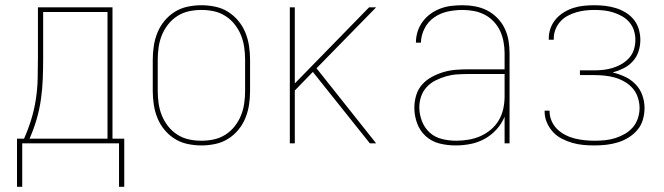

<svg xmlns="http://www.w3.org/2000/svg" viewBox="-20 -548 2540 734"><path d="M45 166V-18H72Q88 -54 99.5 -91.5Q111 -129 117 -168Q123 -207 124 -246.5Q125 -286 125 -325V-520H410V-18H455V166H435V0H65V166ZM93 -18H391V-502H145V-325Q145 -286 143.5 -246.5Q142 -207 136.5 -168.5Q131 -130 120 -92Q109 -54 93 -18Z M750 8Q724 8 697.5 2.5Q671 -3 648.5 -17Q626 -31 609 -51.5Q592 -72 582 -96.5Q572 -121 568 -147.5Q564 -174 564 -200V-320Q564 -346 568 -372.5Q572 -399 582 -423.5Q592 -448 609 -468.5Q626 -489 648.5 -503Q671 -517 697.5 -522.5Q724 -528 750 -528Q776 -528 802.5 -522.5Q829 -517 851.5 -503Q874 -489 891 -468.5Q908 -448 918 -423.5Q928 -399 932 -372.5Q936 -346 936 -320V-200Q936 -174 932 -147.5Q928 -121 918 -96.5Q908 -72 891 -51.5Q874 -31 851.5 -17Q829 -3 802.5 2.5Q776 8 750 8ZM750 -10Q774 -10 797.5 -15Q821 -20 841.5 -33Q862 -46 877 -65Q892 -84 901 -106Q910 -128 913.5 -152Q917 -176 917 -200V-320Q917 -344 913.5 -368Q910 -392 901 -414Q892 -436 877 -455Q862 -474 841.5 -487Q821 -500 797.5 -505Q774 -510 750 -510Q726 -510 702.5 -505Q679 -500 658.5 -487Q638 -474 623 -455Q608 -436 599 -414Q590 -392 586.5 -368Q583 -344 583 -320V-200Q583 -176 586.5 -152Q590 -128 599 -106Q608 -84 623 -65Q638 -46 658.5 -33Q679 -20 702.5 -15Q726 -10 750 -10Z M1088 0V-520H1107V-229L1391 -520H1418L1190 -287L1418 0H1394L1176 -273L1107 -202V0Z M1721 8Q1690 8 1660 0.5Q1630 -7 1607.5 -27.5Q1585 -48 1574.5 -77Q1564 -106 1564 -136Q1564 -160 1571 -183.5Q1578 -207 1593.5 -224.5Q1609 -242 1630 -253.5Q1651 -265 1674 -272Q1697 -279 1720.5 -281Q1744 -283 1768 -283H1909V-345Q1909 -366 1905 -388Q1901 -410 1892 -429.5Q1883 -449 1867.5 -465.5Q1852 -482 1832.5 -492Q1813 -502 1791.5 -506Q1770 -510 1748 -510Q1720 -510 1692 -504Q1664 -498 1640.5 -482Q1617 -466 1603.5 -440Q1590 -414 1589 -385H1570Q1570 -407 1576.5 -427.5Q1583 -448 1596 -465.5Q1609 -483 1626.5 -495.5Q1644 -508 1664 -515.5Q1684 -523 1705.5 -525.5Q1727 -528 1748 -528Q1773 -528 1797 -523.5Q1821 -519 1842.5 -508Q1864 -497 1881.5 -479Q1899 -461 1909.5 -439Q1920 -417 1924 -393Q1928 -369 1928 -345V0H1909V-102Q1898 -75 1878 -53Q1858 -31 1832.5 -17Q1807 -3 1778.5 2.5Q1750 8 1721 8ZM1724 -10Q1747 -10 1771 -14Q1795 -18 1816.5 -27.5Q1838 -37 1856.5 -52.5Q1875 -68 1887 -88.5Q1899 -109 1904 -132.5Q1909 -156 1909 -180V-265H1768Q1747 -265 1726 -263.5Q1705 -262 1684.5 -256Q1664 -250 1645 -240.5Q1626 -231 1611.5 -215.5Q1597 -200 1590 -179.5Q1583 -159 1583 -138Q1583 -111 1593 -85Q1603 -59 1623 -41Q1643 -23 1670 -16.5Q1697 -10 1724 -10Z M2253 8Q2231 8 2209.5 6Q2188 4 2167.5 -2Q2147 -8 2127.5 -18Q2108 -28 2093.5 -44Q2079 -60 2070.5 -80Q2062 -100 2062 -122Q2062 -123 2062 -123.5Q2062 -124 2062 -125H2081Q2081 -124 2081 -123.5Q2081 -123 2081 -122Q2081 -103 2089 -85Q2097 -67 2110.5 -54Q2124 -41 2141.5 -32Q2159 -23 2177.5 -18.5Q2196 -14 2215 -12Q2234 -10 2253 -10Q2273 -10 2293 -12Q2313 -14 2332 -20Q2351 -26 2368.5 -36Q2386 -46 2399 -61Q2412 -76 2418.5 -95.5Q2425 -115 2425 -135Q2425 -155 2418.5 -175Q2412 -195 2399 -210Q2386 -225 2368 -235.5Q2350 -246 2330.5 -251.5Q2311 -257 2290.5 -259Q2270 -261 2250 -261H2197V-279H2250Q2269 -279 2287 -281Q2305 -283 2323 -288.5Q2341 -294 2357 -303.5Q2373 -313 2385.5 -327Q2398 -341 2403.5 -359Q2409 -377 2409 -396Q2409 -414 2403.5 -431.5Q2398 -449 2386 -463Q2374 -477 2358 -486Q2342 -495 2324.5 -500.5Q2307 -506 2289 -508Q2271 -510 2253 -510Q2235 -510 2217.5 -508Q2200 -506 2183 -501Q2166 -496 2150 -487.5Q2134 -479 2122 -465.5Q2110 -452 2103.5 -435.5Q2097 -419 2097 -401Q2097 -400 2097 -399Q2097 -398 2097 -396H2078Q2078 -398 2078 -399Q2078 -400 2078 -402Q2078 -422 2085 -441Q2092 -460 2105.5 -475.5Q2119 -491 2136.5 -501.5Q2154 -512 2173 -518Q2192 -524 2212.5 -526Q2233 -528 2253 -528Q2274 -528 2294.5 -525.5Q2315 -523 2334.5 -517Q2354 -511 2372 -500Q2390 -489 2403 -473Q2416 -457 2422 -436.5Q2428 -416 2428 -396Q2428 -373 2421 -351.5Q2414 -330 2399 -313.5Q2384 -297 2364 -287Q2344 -277 2322 -271Q2347 -265 2369.5 -254.5Q2392 -244 2409.5 -226Q2427 -208 2435.5 -184Q2444 -160 2444 -135Q2444 -112 2437.5 -90Q2431 -68 2416.5 -51Q2402 -34 2382.5 -22Q2363 -10 2341.5 -3.5Q2320 3 2297.5 5.5Q2275 8 2253 8Z"/></svg>

Font: Iosevka SS04 Thin
Style: Regular
Weight: 100
Monospace: yes
Designer: Belleve Invis
Foundry: Belleve Invis
Version: Version 19.0.0; ttfautohint (v1.8.4)